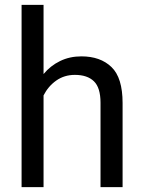

<svg xmlns="http://www.w3.org/2000/svg" viewBox="-20 -770 591 790"><path d="M159.2 -750V-465.3Q187.5 -499.5 227.1 -518.8Q266.6 -538.1 314.9 -538.1Q393.1 -538.1 438.7 -494.1Q484.4 -450.2 484.4 -346.2V0H393.6V-347.2Q393.6 -409.2 366.5 -435.5Q339.4 -461.9 288.1 -461.9Q244.6 -461.9 211.4 -438.5Q178.2 -415 159.2 -377.4V0H68.8V-750Z"/></svg>

Font: Vazirmatn RD FD
Style: Regular
Weight: 400
Designer: Saber Rastikerdar
Foundry: Saber Rastikerdar
Version: Version 33.003